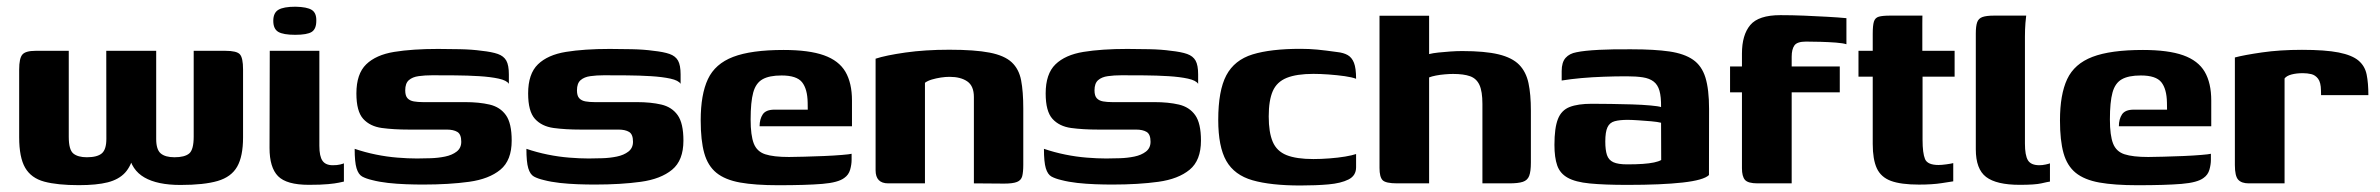

<svg xmlns="http://www.w3.org/2000/svg" viewBox="-20 -552 7166 578"><path d="M217.5 5.4Q152.8 5.4 113.3 -5.2Q73.9 -15.8 55.8 -46.9Q37.7 -78.1 37.7 -138.7V-342.7Q37.7 -376.6 47.4 -387.8Q57.1 -399 87.1 -399H187V-139.9Q187 -101.2 200.7 -89.9Q214.5 -78.6 241.5 -78.6Q272.6 -78.6 286.4 -90.2Q300.2 -101.8 300.2 -134L299.9 -399H450.2V-133.4Q450.2 -101.8 463.8 -90.2Q477.4 -78.6 505.4 -78.6Q535.8 -78.6 549.5 -89.9Q563.1 -101.2 563.1 -140.6V-399H658.8Q692.6 -399 702.1 -388.5Q711.7 -378 711.7 -342.7V-138.7Q711.7 -81.2 693.9 -50.2Q676.2 -19.2 635.2 -7.2Q594.1 4.8 523.3 4.8Q453.9 4.8 414.9 -17.7Q375.8 -40.1 367.4 -88.1L383.3 -88.5Q375.2 -52.6 356.5 -32.1Q337.7 -11.7 304.4 -3.1Q271 5.4 217.5 5.4Z M909.7 4.4Q842.7 4.4 817 -21.7Q791.4 -47.8 791.4 -106.6L792.1 -399H941.4V-113.1Q941.4 -81.5 950.8 -68.1Q960.1 -54.6 982 -54.6Q995.3 -54.6 1004 -56.8Q1012.7 -59 1015.3 -60.3V-5.4Q1010.9 -4.4 1000.1 -2.1Q989.3 0.3 967.9 2.3Q946.6 4.4 909.7 4.4ZM868.5 -447.2Q832.9 -447.2 817.8 -456Q802.7 -464.9 802.7 -489.3Q802.7 -513.4 818.2 -522.6Q833.6 -531.8 869.5 -531.8Q904.4 -531.1 918.6 -522.1Q932.9 -513 932.2 -489.3Q932.2 -464.9 918.5 -456Q904.8 -447.2 868.5 -447.2Z M1253.2 3.6Q1229.2 3.6 1201.9 2.6Q1174.7 1.6 1148.2 -1.3Q1121.7 -4.3 1100.3 -9.9Q1081.9 -14.2 1070.4 -20.5Q1059 -26.8 1053.3 -45.6Q1047.7 -64.3 1047.7 -104Q1078.8 -93.4 1111.8 -86.7Q1144.8 -80 1176.5 -77.5Q1208.3 -74.9 1235.3 -74.9Q1253.7 -74.9 1276.4 -75.7Q1299.1 -76.4 1320 -80.7Q1340.9 -85 1354.8 -95.7Q1368.6 -106.4 1368.6 -125.3Q1368.6 -147.7 1356.9 -154.8Q1345.2 -161.9 1325 -161.9H1210.7Q1165.3 -161.9 1129.6 -166.7Q1093.9 -171.6 1073.4 -194.2Q1052.9 -216.8 1052.9 -270.7Q1052.9 -329.7 1082.4 -358.3Q1111.9 -386.9 1166.8 -395.8Q1221.7 -404.7 1298.7 -404.7Q1327 -404.7 1364.4 -403.9Q1401.9 -403.1 1429.8 -399.1Q1461 -395.8 1478.8 -389.5Q1496.5 -383.2 1504.2 -369.5Q1511.9 -355.7 1511.9 -328V-299.6Q1505.7 -309.9 1481.2 -315.3Q1456.7 -320.6 1422.4 -322.7Q1388 -324.8 1350.6 -325.1Q1313.2 -325.4 1281.2 -325.4Q1259 -325.4 1240.4 -322.8Q1221.8 -320.3 1210.8 -310.7Q1199.9 -301.2 1199.9 -280Q1199.9 -263.6 1206.8 -256.2Q1213.7 -248.8 1225.8 -246.7Q1237.9 -244.6 1253 -244.6H1380.2Q1422.4 -244.6 1454 -237.2Q1485.6 -229.8 1503 -205.4Q1520.4 -181 1520.4 -128.8Q1520.4 -69.1 1486.3 -41.1Q1452.2 -13 1392.2 -4.7Q1332.3 3.6 1253.2 3.6Z M1770.2 3.6Q1746.2 3.6 1718.9 2.6Q1691.7 1.6 1665.2 -1.3Q1638.7 -4.3 1617.3 -9.9Q1598.9 -14.2 1587.4 -20.5Q1576 -26.8 1570.3 -45.6Q1564.7 -64.3 1564.7 -104Q1595.8 -93.4 1628.8 -86.7Q1661.8 -80 1693.5 -77.5Q1725.3 -74.9 1752.3 -74.9Q1770.7 -74.9 1793.4 -75.7Q1816.1 -76.4 1837 -80.7Q1857.9 -85 1871.8 -95.7Q1885.6 -106.4 1885.6 -125.3Q1885.6 -147.7 1873.9 -154.8Q1862.2 -161.9 1842 -161.9H1727.7Q1682.3 -161.9 1646.6 -166.7Q1610.9 -171.6 1590.4 -194.2Q1569.9 -216.8 1569.9 -270.7Q1569.9 -329.7 1599.4 -358.3Q1628.9 -386.9 1683.8 -395.8Q1738.7 -404.7 1815.7 -404.7Q1844 -404.7 1881.4 -403.9Q1918.9 -403.1 1946.8 -399.1Q1978 -395.8 1995.8 -389.5Q2013.5 -383.2 2021.2 -369.5Q2028.9 -355.7 2028.9 -328V-299.6Q2022.7 -309.9 1998.2 -315.3Q1973.7 -320.6 1939.4 -322.7Q1905 -324.8 1867.6 -325.1Q1830.2 -325.4 1798.2 -325.4Q1776 -325.4 1757.4 -322.8Q1738.8 -320.3 1727.8 -310.7Q1716.9 -301.2 1716.9 -280Q1716.9 -263.6 1723.8 -256.2Q1730.7 -248.8 1742.8 -246.7Q1754.9 -244.6 1770 -244.6H1897.2Q1939.4 -244.6 1971 -237.2Q2002.6 -229.8 2020 -205.4Q2037.4 -181 2037.4 -128.8Q2037.4 -69.1 2003.3 -41.1Q1969.2 -13 1909.2 -4.7Q1849.3 3.6 1770.2 3.6Z M2322.8 5.6Q2253.3 5.6 2208 -2.5Q2162.7 -10.7 2136.7 -31.8Q2110.8 -52.9 2100.1 -91Q2089.4 -129.1 2089.4 -189.7Q2089.4 -267.6 2111.1 -313.8Q2132.8 -360 2187.2 -380.8Q2241.6 -401.6 2339 -401.6Q2415.3 -401.6 2460.3 -385.6Q2505.3 -369.6 2525.1 -335.9Q2544.8 -302.1 2544.8 -249.3V-171.9H2266.7Q2266.7 -193.4 2276.2 -207.7Q2285.7 -221.9 2311.6 -221.9H2411.7L2411.4 -243.2Q2410.7 -284.2 2394.5 -304.5Q2378.3 -324.8 2332.8 -324.8Q2295.6 -324.8 2275.5 -313.3Q2255.3 -301.9 2247.5 -273.4Q2239.7 -245 2239.7 -192.4Q2239.7 -144.3 2249.2 -120Q2258.7 -95.7 2283.6 -87.6Q2308.6 -79.4 2355.2 -79.4Q2372.4 -79.4 2401.3 -80.3Q2430.2 -81.1 2460.8 -82.3Q2491.5 -83.6 2514.8 -85.6Q2538.2 -87.5 2543.7 -89.1V-70.7Q2543.7 -56.8 2539.3 -41.2Q2534.8 -25.5 2521.7 -16.4Q2503.5 -2.4 2455.3 1.6Q2407.1 5.6 2322.8 5.6Z M2654 0Q2615.9 0 2615.9 -39.5V-375.3Q2646.3 -385.4 2705.9 -393.9Q2765.5 -402.3 2837.7 -402.3Q2914.6 -402.3 2959.2 -393.6Q3003.8 -384.9 3025.7 -364.5Q3047.5 -344.1 3054 -310.2Q3060.5 -276.3 3060.5 -225.2V-56Q3060.5 -34.1 3057.3 -21.6Q3054 -9.2 3041.6 -4.3Q3029.1 0.7 3002.8 0.7L2911.8 0V-259.9Q2911.8 -293.2 2892 -306.9Q2872.1 -320.7 2838.4 -320.7Q2826.4 -320.7 2812.3 -318.6Q2798.3 -316.4 2785.5 -312.7Q2772.7 -308.9 2764.5 -302.8V0Z M3328.2 3.6Q3304.2 3.6 3276.9 2.6Q3249.7 1.6 3223.2 -1.3Q3196.7 -4.3 3175.3 -9.9Q3156.9 -14.2 3145.4 -20.5Q3134 -26.8 3128.3 -45.6Q3122.7 -64.3 3122.7 -104Q3153.8 -93.4 3186.8 -86.7Q3219.8 -80 3251.5 -77.5Q3283.3 -74.9 3310.3 -74.9Q3328.7 -74.9 3351.4 -75.7Q3374.1 -76.4 3395 -80.7Q3415.9 -85 3429.8 -95.7Q3443.6 -106.4 3443.6 -125.3Q3443.6 -147.7 3431.9 -154.8Q3420.2 -161.9 3400 -161.9H3285.7Q3240.3 -161.9 3204.6 -166.7Q3168.9 -171.6 3148.4 -194.2Q3127.9 -216.8 3127.9 -270.7Q3127.9 -329.7 3157.4 -358.3Q3186.9 -386.9 3241.8 -395.8Q3296.7 -404.7 3373.7 -404.7Q3402 -404.7 3439.4 -403.9Q3476.9 -403.1 3504.8 -399.1Q3536 -395.8 3553.8 -389.5Q3571.5 -383.2 3579.2 -369.5Q3586.9 -355.7 3586.9 -328V-299.6Q3580.7 -309.9 3556.2 -315.3Q3531.7 -320.6 3497.4 -322.7Q3463 -324.8 3425.6 -325.1Q3388.2 -325.4 3356.2 -325.4Q3334 -325.4 3315.4 -322.8Q3296.8 -320.3 3285.8 -310.7Q3274.9 -301.2 3274.9 -280Q3274.9 -263.6 3281.8 -256.2Q3288.7 -248.8 3300.8 -246.7Q3312.9 -244.6 3328 -244.6H3455.2Q3497.4 -244.6 3529 -237.2Q3560.6 -229.8 3578 -205.4Q3595.4 -181 3595.4 -128.8Q3595.4 -69.1 3561.3 -41.1Q3527.2 -13 3467.2 -4.7Q3407.3 3.6 3328.2 3.6Z M3895 6.4Q3805.4 6.4 3750.7 -9.3Q3696.1 -24.9 3671.7 -67.6Q3647.4 -110.2 3647.4 -191.1Q3647.4 -279.2 3671.7 -325.2Q3696.1 -371.3 3750.7 -388.2Q3805.4 -405 3895 -405Q3921 -405 3945.6 -402.7Q3970.2 -400.3 4005.5 -395.3Q4024.6 -393.3 4037.1 -386.2Q4049.6 -379.1 4056 -363Q4062.4 -346.8 4062.4 -314.8Q4051.1 -319.4 4028.3 -322.7Q4005.5 -325.9 3979.8 -327.8Q3954.2 -329.6 3933.9 -329.6Q3883.3 -329.6 3853.6 -317.6Q3823.8 -305.6 3811.6 -277.8Q3799.4 -250 3799.4 -201.4Q3799.4 -153.4 3811.5 -125.1Q3823.5 -96.9 3853.1 -85Q3882.7 -73.2 3933.9 -73.2Q3957.3 -73.2 3982.7 -75.2Q4008 -77.1 4029.6 -80.7Q4051.1 -84.4 4062.4 -88.3V-48.4Q4062.4 -23.2 4039.6 -11.7Q4016.7 -0.2 3979.1 3.1Q3941.5 6.4 3895 6.4Z M4186.1 0Q4151.4 0 4142.1 -9.7Q4132.9 -19.4 4132.9 -46.1V-504.7H4282.2V-389.2Q4293.5 -392.1 4310.5 -393.9Q4327.5 -395.7 4346.4 -397Q4365.3 -398.3 4381.8 -398.3Q4450.2 -398.3 4491.3 -388.4Q4532.4 -378.4 4553.3 -357.1Q4574.1 -335.8 4581.4 -301.8Q4588.6 -267.9 4588.6 -218.8V-62.8Q4588.6 -36 4583.5 -22.6Q4578.4 -9.2 4564.3 -4.6Q4550.3 0 4523.4 0H4442.7V-239Q4442.7 -276.8 4433.8 -296.2Q4424.9 -315.6 4405.6 -322.5Q4386.3 -329.4 4354.3 -329.4Q4343.2 -329.4 4329.4 -328.2Q4315.6 -327.1 4302.8 -324.6Q4290 -322.1 4282.2 -318.9V0Z M4879.2 4.6Q4809.3 4.6 4765.9 0.3Q4722.6 -3.9 4699.5 -16.9Q4676.3 -29.8 4667.9 -53.8Q4659.5 -77.8 4659.5 -115.9Q4659.5 -166.9 4670 -193.6Q4680.4 -220.2 4705.3 -229.9Q4730.2 -239.6 4771.8 -239.6Q4797.5 -239.6 4829.8 -239.1Q4862.1 -238.6 4893.4 -237.7Q4924.8 -236.7 4948.6 -234.5Q4972.5 -232.4 4980.5 -229.7Q4980.9 -260.6 4975.7 -278.8Q4970.5 -297.1 4958 -306.6Q4945.6 -316.1 4925.6 -319.2Q4905.7 -322.3 4876.8 -322.3Q4842.5 -322.3 4807.6 -321Q4772.6 -319.8 4740.4 -316.9Q4708.2 -314 4681.3 -309.6V-337.9Q4681.3 -364.5 4693.1 -377.8Q4704.9 -391 4725.8 -394.7Q4749 -399.7 4794.3 -402Q4839.5 -404.3 4892.5 -403.6Q4960.4 -403.6 5005.5 -397.1Q5050.5 -390.5 5076.8 -372.2Q5103.1 -354 5114.1 -318.4Q5125 -282.7 5125 -224.3L5124.7 -25Q5108.8 -9.6 5045.5 -2.5Q4982.2 4.6 4879.2 4.6ZM4878.5 -57.2Q4905.5 -57.2 4925.5 -58.6Q4945.4 -60 4959.2 -62.9Q4973 -65.8 4980.9 -70.3L4980.5 -182.5Q4970.5 -185.1 4950.7 -186.9Q4930.9 -188.7 4911.1 -189.9Q4891.3 -191.2 4879.7 -191.2Q4856 -191.2 4840.9 -187.1Q4825.8 -183 4819.2 -168.9Q4812.6 -154.9 4812.6 -125.9Q4812.6 -100.6 4817.6 -85.4Q4822.7 -70.2 4836.8 -63.7Q4850.9 -57.2 4878.5 -57.2Z M5188.2 -352H5224V-390.7Q5224 -446.8 5249 -476.6Q5274 -506.4 5339.7 -506.4Q5374.9 -506.4 5411.2 -504.9Q5447.4 -503.4 5480.7 -501.5Q5514 -499.7 5538.5 -497.3V-418.8Q5528.4 -422.1 5506.8 -423.8Q5485.2 -425.4 5460.7 -426.1Q5436.3 -426.8 5416.8 -426.8Q5390.1 -426.8 5381.9 -415.2Q5373.7 -403.6 5373.7 -381.2V-352H5518.5V-274.1H5373.7V0H5271.1Q5242.1 0 5233 -10.6Q5224 -21.1 5224 -45.6V-274.1H5188.2Z M5756.8 3.7Q5702.8 3.7 5672.6 -7.4Q5642.4 -18.6 5630 -45.4Q5617.7 -72.2 5617.7 -118.7V-321.1H5574.8V-399H5617.7V-450.3Q5617.7 -475.1 5621.2 -486.8Q5624.8 -498.6 5636.1 -501.8Q5647.3 -505 5670.6 -505H5767.3Q5767.3 -500.9 5767.1 -494.9Q5767 -488.9 5767 -480.1V-399H5864.2V-321.1H5767.7V-130.9Q5767.7 -91.2 5775.1 -73.2Q5782.6 -55.3 5815.9 -55.3Q5825.1 -55.3 5839.6 -57.3Q5854.1 -59.3 5860.1 -61V-6.1Q5853.1 -5.1 5825.4 -0.7Q5797.7 3.7 5756.8 3.7Z M6060.3 4.4Q5990.1 4.4 5959 -19.3Q5928 -42.9 5928 -102.6V-451Q5928 -473.5 5932.1 -485Q5936.2 -496.6 5948.1 -500.8Q5960.1 -505 5983.3 -505H6079.7Q6079 -501.6 6077.4 -482.7Q6075.9 -463.8 6075.9 -441.3V-120Q6075.9 -84.4 6084.9 -69.5Q6094 -54.6 6119.3 -54.6Q6128.4 -54.6 6138.5 -56.8Q6148.5 -59 6151.2 -60.3V-5.4Q6144.1 -4.4 6125.2 0Q6106.2 4.4 6060.3 4.4Z M6414.8 5.6Q6345.3 5.6 6300 -2.5Q6254.7 -10.7 6228.7 -31.8Q6202.8 -52.9 6192.1 -91Q6181.4 -129.1 6181.4 -189.7Q6181.4 -267.6 6203.1 -313.8Q6224.8 -360 6279.2 -380.8Q6333.6 -401.6 6431 -401.6Q6507.3 -401.6 6552.3 -385.6Q6597.3 -369.6 6617.1 -335.9Q6636.8 -302.1 6636.8 -249.3V-171.9H6358.7Q6358.7 -193.4 6368.2 -207.7Q6377.7 -221.9 6403.6 -221.9H6503.7L6503.4 -243.2Q6502.7 -284.2 6486.5 -304.5Q6470.3 -324.8 6424.8 -324.8Q6387.6 -324.8 6367.5 -313.3Q6347.3 -301.9 6339.5 -273.4Q6331.7 -245 6331.7 -192.4Q6331.7 -144.3 6341.2 -120Q6350.7 -95.7 6375.6 -87.6Q6400.6 -79.4 6447.2 -79.4Q6464.4 -79.4 6493.3 -80.3Q6522.2 -81.1 6552.8 -82.3Q6583.5 -83.6 6606.8 -85.6Q6630.2 -87.5 6635.7 -89.1V-70.7Q6635.7 -56.8 6631.3 -41.2Q6626.8 -25.5 6613.7 -16.4Q6595.5 -2.4 6547.3 1.6Q6499.1 5.6 6414.8 5.6Z M6857.5 0H6749.7Q6727.9 0 6717.9 -11.1Q6707.9 -22.1 6707.9 -55.2V-379Q6735.5 -386.4 6789.5 -394.2Q6843.4 -402 6909.9 -402Q6980 -402 7020.5 -394Q7060.9 -385.9 7080.1 -369.6Q7099.4 -353.3 7104.6 -327.6Q7109.8 -301.9 7109.8 -265.6H6967.4L6967.1 -279.6Q6966.8 -303.9 6958.4 -315Q6950 -326 6937.8 -328.9Q6925.7 -331.7 6912.6 -331.7Q6893.4 -331.7 6878.5 -327.8Q6863.5 -323.8 6857.5 -315.8Z"/></svg>

Font: Genos Thin
Style: Regular
Weight: 100
Designer: Robert E. Leuschke
Foundry: Robert E. Leuschke
Version: Version 1.010